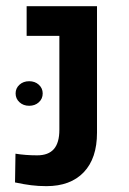

<svg xmlns="http://www.w3.org/2000/svg" viewBox="-20 -601 422 630"><path d="M29.3 0ZM29.3 -2.4 30.8 -96.7Q64 -91.3 102.1 -91.3Q138.7 -91.3 156.7 -111.8Q174.8 -132.3 174.8 -175.3V-483.4H67.4V-580.6H298.3V-165.5Q298.3 -81.5 254.9 -35.9Q211.4 9.8 132.3 9.8Q106 9.8 82.3 6.8Q58.6 3.9 29.3 -2.4ZM31.2 -294.4Q31.2 -311.5 43.9 -323Q56.6 -334.5 75.7 -334.5Q94.7 -334.5 107.4 -323Q120.1 -311.5 120.1 -294.4Q120.1 -276.9 107.4 -265.4Q94.7 -253.9 75.7 -253.9Q56.6 -253.9 43.9 -265.6Q31.2 -277.3 31.2 -294.4Z"/></svg>

Font: Heebo Medium
Style: Regular
Weight: 500
Designer: Oded Ezer
Foundry: Meir Sadan
Version: Version 2.001; ttfautohint (v1.5.14-ce02) -l 8 -r 50 -G 200 